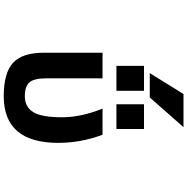

<svg xmlns="http://www.w3.org/2000/svg" viewBox="-7 -995 1014 1040"><g transform="rotate(90 500.0 -475.0)"><path d="M489.3 -961.9H668.9L507.8 -779.3H376ZM336.9 -598.6V-748H471.7V-598.6ZM544.9 -598.6V-748H678.7V-598.6ZM753.9 -284.2Q753.9 11.7 501 11.7Q375 11.7 320.3 -38.6Q265.6 -88.9 265.6 -205.1V-523.4H404.3V-218.8Q404.3 -152.3 426.3 -127.4Q448.2 -102.5 501 -102.5Q558.6 -102.5 586.9 -147.5Q615.2 -192.4 615.2 -303.7Q615.2 -407.2 568.4 -523.4H710Q753.9 -404.3 753.9 -284.2Z"/></g></svg>

Font: Gen Shin Gothic Monospace Bold
Style: Bold
Weight: 700
Designer: [Source Han Sans]
Ryoko NISHIZUKA  (kana & ideographs); Paul D. Hunt (Latin, Greek & Cyrillic); Wenlong ZHANG  (bopomofo
Version: Version 1.002.20150607